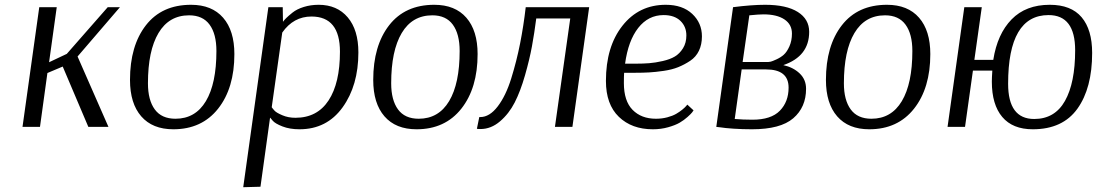

<svg xmlns="http://www.w3.org/2000/svg" viewBox="-20 -530 4582 802"><path d="M144 -500H217L185 -270L259 -305L430 -500H481L304 -294L433 0H349L242 -252L178 -225L147 0H74Z M959 -304Q959 -162 891 -76Q823 10 704 10Q617 10 570 -44Q523 -98 523 -196Q523 -339 589.5 -424.5Q656 -510 778 -510Q865 -510 912 -456Q959 -402 959 -304ZM770 -466Q686 -466 642 -392Q598 -318 598 -182Q598 -112 626.5 -73Q655 -34 713 -34Q796 -34 840 -107.5Q884 -181 884 -317Q884 -388 855.5 -427Q827 -466 770 -466Z M1101 -500H1161L1162 -439Q1167 -446 1175.5 -454.5Q1184 -463 1202 -477.5Q1220 -492 1249 -501Q1278 -510 1311 -510Q1388 -510 1432.5 -457.5Q1477 -405 1477 -311Q1477 -173 1411 -81.5Q1345 10 1231 10Q1190 10 1159.5 -2Q1129 -14 1119 -26L1109 -38H1108L1068 250L996 252ZM1281 -461Q1206 -461 1159 -394L1115 -82Q1120 -75 1127.5 -67Q1135 -59 1159.5 -48.5Q1184 -38 1214 -38Q1305 -38 1352.5 -110.5Q1400 -183 1400 -314Q1400 -461 1281 -461Z M1975 -304Q1975 -162 1907 -76Q1839 10 1720 10Q1633 10 1586 -44Q1539 -98 1539 -196Q1539 -339 1605.5 -424.5Q1672 -510 1794 -510Q1881 -510 1928 -456Q1975 -402 1975 -304ZM1786 -466Q1702 -466 1658 -392Q1614 -318 1614 -182Q1614 -112 1642.5 -73Q1671 -34 1729 -34Q1812 -34 1856 -107.5Q1900 -181 1900 -317Q1900 -388 1871.5 -427Q1843 -466 1786 -466Z M2371 0H2298L2362 -453H2220Q2212 -391 2202 -336.5Q2192 -282 2173 -215.5Q2154 -149 2130 -102Q2106 -55 2068.5 -23Q2031 9 1987 9Q1977 9 1972 8L1982 -41H1986Q2025 -41 2059 -85.5Q2093 -130 2115.5 -202.5Q2138 -275 2152.5 -348.5Q2167 -422 2176 -500H2441Z M2877 -69Q2875 -66 2871 -60.5Q2867 -55 2852 -41.5Q2837 -28 2819 -17.5Q2801 -7 2771 1.5Q2741 10 2707 10Q2619 10 2565 -42Q2511 -94 2511 -192Q2511 -335 2580 -422.5Q2649 -510 2761 -510Q2831 -510 2871.5 -472Q2912 -434 2912 -378Q2912 -344 2899.5 -318Q2887 -292 2863 -276Q2839 -260 2813 -249.5Q2787 -239 2752.5 -234Q2718 -229 2691.5 -227.5Q2665 -226 2632 -226H2587Q2586 -212 2586 -183Q2586 -108 2622.5 -71Q2659 -34 2720 -34Q2745 -34 2767.5 -40Q2790 -46 2804.5 -54.5Q2819 -63 2830 -72Q2841 -81 2846 -87L2851 -93ZM2752 -467Q2688 -467 2646 -413.5Q2604 -360 2591 -264H2634Q2666 -264 2691.5 -266Q2717 -268 2748 -275Q2779 -282 2799 -294Q2819 -306 2833 -328.5Q2847 -351 2847 -382Q2847 -419 2822 -443Q2797 -467 2752 -467Z M3121 10Q3081 10 3044 7.5Q3007 5 2990 2L2972 0L3042 -500Q3120 -510 3176 -510Q3265 -510 3312.5 -480Q3360 -450 3360 -397Q3360 -295 3252 -258Q3293 -249 3320 -223.5Q3347 -198 3347 -159Q3347 -82 3293.5 -36Q3240 10 3121 10ZM3189 -271Q3193 -271 3199.5 -272.5Q3206 -274 3223.5 -282Q3241 -290 3254 -301.5Q3267 -313 3277.5 -336.5Q3288 -360 3288 -390Q3288 -428 3256.5 -449Q3225 -470 3169 -470Q3150 -470 3110 -466L3082 -271ZM3078 -240 3049 -33Q3084 -30 3123 -30Q3201 -30 3237.5 -67.5Q3274 -105 3274 -164Q3274 -240 3180 -240Z M3866 -304Q3866 -162 3798 -76Q3730 10 3611 10Q3524 10 3477 -44Q3430 -98 3430 -196Q3430 -339 3496.5 -424.5Q3563 -510 3685 -510Q3772 -510 3819 -456Q3866 -402 3866 -304ZM3677 -466Q3593 -466 3549 -392Q3505 -318 3505 -182Q3505 -112 3533.5 -73Q3562 -34 3620 -34Q3703 -34 3747 -107.5Q3791 -181 3791 -317Q3791 -388 3762.5 -427Q3734 -466 3677 -466Z M4365 -510Q4454 -510 4498 -458Q4542 -406 4542 -309Q4542 -162 4480.5 -76Q4419 10 4294 10Q4210 10 4166.5 -41.5Q4123 -93 4123 -189Q4123 -205 4125 -235H4044L4011 0H3938L4008 -500H4081L4050 -280H4129Q4146 -388 4205.5 -449Q4265 -510 4365 -510ZM4360 -467Q4191 -467 4191 -180Q4191 -33 4300 -33Q4386 -33 4428.5 -108.5Q4471 -184 4471 -320Q4471 -467 4360 -467Z"/></svg>

Font: Arsenal
Style: Italic
Weight: 400
Italic angle: -9.10001°
Designer: Andrij Shevchenko
Foundry: Stairsfor
Version: Version 2.001;PS 002.001;hotconv 1.0.88;makeotf.lib2.5.64775